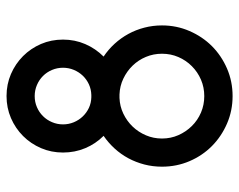

<svg xmlns="http://www.w3.org/2000/svg" viewBox="-93 -649 742 596"><g transform="rotate(-90 278.0 -351.0)"><path d="M277.8 0Q232.4 0 192.4 -17.3Q152.3 -34.7 122.6 -64.2Q92.8 -93.8 75.7 -133.8Q58.6 -173.8 58.6 -219.2Q58.6 -247.6 65.4 -273.9Q72.3 -300.3 84.7 -323.5Q97.2 -346.7 115 -366.2Q132.8 -385.7 154.3 -400.4Q129.4 -425.3 116 -457.5Q102.5 -489.7 102.5 -526.4Q102.5 -563 116.2 -594.7Q129.9 -626.5 153.8 -650.4Q177.7 -674.3 209.5 -688Q241.2 -701.7 277.8 -701.7Q314.5 -701.7 346.2 -688Q377.9 -674.3 401.9 -650.4Q425.8 -626.5 439.5 -594.7Q453.1 -563 453.1 -526.4Q453.1 -489.7 439.2 -457.5Q425.3 -425.3 400.4 -400.4Q422.4 -385.7 440.2 -366.2Q458 -346.7 470.7 -323.5Q483.4 -300.3 490.2 -273.9Q497.1 -247.6 497.1 -219.2Q497.1 -173.8 479.7 -133.8Q462.4 -93.8 432.9 -64.2Q403.3 -34.7 363.3 -17.3Q323.2 0 277.8 0ZM277.8 -87.9Q304.7 -87.9 328.6 -98.1Q352.5 -108.4 370.6 -126.5Q388.7 -144.5 398.9 -168.2Q409.2 -191.9 409.2 -219.2Q409.2 -245.6 399.4 -269Q389.6 -292.5 372.3 -310.3Q355 -328.1 332 -339.1Q309.1 -350.1 282.7 -351.1H277.8H272Q246.1 -350.1 223.1 -339.1Q200.2 -328.1 183.1 -310.3Q166 -292.5 156 -269Q146 -245.6 146 -219.2Q146 -191.9 156.5 -168.2Q167 -144.5 184.8 -126.5Q202.6 -108.4 226.6 -98.1Q250.5 -87.9 277.8 -87.9ZM277.8 -614.3Q259.3 -614.3 243.4 -607.4Q227.5 -600.6 215.6 -588.6Q203.6 -576.7 196.8 -560.5Q189.9 -544.4 189.9 -526.4Q189.9 -508.8 196.5 -492.9Q203.1 -477.1 214.6 -465.1Q226.1 -453.1 241.2 -446Q256.3 -439 273.9 -438.5H277.8H281.2Q298.8 -439 314.2 -446Q329.6 -453.1 341.1 -465.1Q352.5 -477.1 359.1 -492.9Q365.7 -508.8 365.7 -526.4Q365.7 -544.4 358.9 -560.5Q352.1 -576.7 340.1 -588.6Q328.1 -600.6 312 -607.4Q295.9 -614.3 277.8 -614.3Z"/></g></svg>

Font: Aeronef
Style: Regular
Weight: 400
Designer: Peter Wiegel - CAT-Fonts Germany
Foundry: CAT-Fonts, Peter Wiegel
Version: Version 0.002